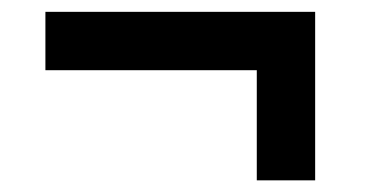

<svg xmlns="http://www.w3.org/2000/svg" viewBox="-20 -420 627 326"><path d="M515.1 -113.8H416V-300.8H57.1V-399.9H515.1Z"/></svg>

Font: Bruno Ace
Style: Regular
Weight: 400
Designer: Astigmatic (AOETI)
Foundry: Astigmatic (AOETI)
Version: Version 1.000